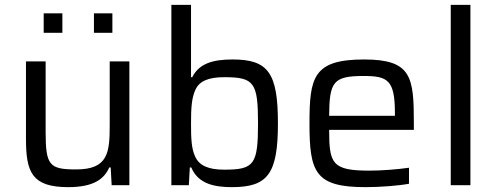

<svg xmlns="http://www.w3.org/2000/svg" viewBox="-20 -763 2044 791"><path d="M160 -708V-628H237V-708ZM367 -708V-628H443V-708ZM261 8C365 8 409 -25 430 -73H436L440 0H513V-510H432V-247C432 -134 425 -65 294 -65C184 -65 168 -81 168 -219V-510H87V-191C87 -54 111 8 261 8Z M936 8C1084 8 1125 -48 1125 -255C1125 -463 1085 -518 938 -518C856 -518 800 -501 772 -445H767V-743H686V0H758L762 -73H768C797 -4 866 8 936 8ZM904 -64C840 -64 801 -80 784 -118C768 -152 767 -196 767 -255C767 -315 769 -359 785 -393C801 -429 839 -445 904 -445C1027 -445 1043 -423 1043 -255C1043 -85 1027 -64 904 -64Z M1685 -228V-255C1685 -446 1676 -518 1480 -518C1270 -518 1255 -444 1255 -254C1255 -54 1278 8 1485 8C1547 8 1623 2 1665 -6V-72C1618 -65 1550 -60 1502 -60C1348 -60 1336 -89 1336 -228ZM1478 -450C1578 -450 1607 -433 1607 -296V-286H1336C1337 -425 1352 -450 1478 -450Z M1837 -743V0H1918V-743Z"/></svg>

Font: Saira UNSAM
Style: Regular
Weight: 400
Designer: Hector Gatti with collaboration of the Omnibus-Type team
Foundry: Omnibus-Type
Version: Version 0.072;PS 000.072;hotconv 1.0.88;makeotf.lib2.5.64775